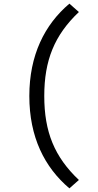

<svg xmlns="http://www.w3.org/2000/svg" viewBox="-20 -838 540 1054"><path d="M361 196 413 150C279 23 223 -114 223 -311C223 -507 279 -645 413 -772L361 -818C224 -702 141 -534 141 -311C141 -86 224 80 361 196Z"/></svg>

Font: Noto Sans Mono CJK JP Regular
Style: Regular
Weight: 400
Designer: Ryoko NISHIZUKA (kana & ideographs); Paul D. Hunt (Latin, Greek & Cyrillic); Wenlong ZHANG (bopomofo); Sandoll Communica
Foundry: Adobe Systems Incorporated
Version: Version 1.004;PS 1.004;hotconv 1.0.82;makeotf.lib2.5.63406